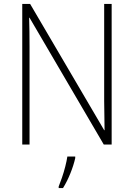

<svg xmlns="http://www.w3.org/2000/svg" viewBox="-20 -734 680 975"><path d="M547 0H507L130 -644H128Q129 -609 129.5 -574Q130 -539 130 -497V0H93V-714H133L509 -73H511Q511 -108 510 -148.5Q509 -189 509 -221V-714H547ZM362 69Q354 105 337.5 146Q321 187 300 221H278V213Q285 196 294.5 168.5Q304 141 311.5 111.5Q319 82 322 61H362Z"/></svg>

Font: Noto Sans Hebrew SemiCondensed ExtraLight
Style: Regular
Weight: 200
Width: 4
Designer: Monotype Design Team
Foundry: Monotype Imaging Inc.
Version: Version 2.004; ttfautohint (v1.8.4.7-5d5b)